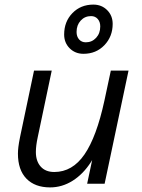

<svg xmlns="http://www.w3.org/2000/svg" viewBox="-20 -799 619 835"><path d="M435 0H359L391 -151L426 -221Q410 -148 376 -95Q342 -42 296 -13Q250 16 198 16Q132 16 95 -22Q58 -60 58 -131Q58 -144 60 -160.5Q62 -177 67 -202L128 -492H205L144 -202Q136 -165 136 -138Q136 -98 157 -74.5Q178 -51 216 -51Q295 -51 347.5 -127.5Q400 -204 434 -361L462 -492H539ZM386 -779Q422 -779 446 -755Q470 -731 470 -695Q470 -640 434 -602.5Q398 -565 343 -565Q307 -565 283 -589Q259 -613 259 -649Q259 -705 295 -742Q331 -779 386 -779ZM376 -729Q349 -729 331 -709.5Q313 -690 313 -660Q313 -640 324 -627.5Q335 -615 353 -615Q380 -615 398 -634.5Q416 -654 416 -684Q416 -704 405 -716.5Q394 -729 376 -729Z"/></svg>

Font: Wix Madefor Text
Style: Italic
Weight: 400
Italic angle: -12°
Designer: Dalton Maag Ltd
Foundry: Dalton Maag Ltd
Version: Version 3.100